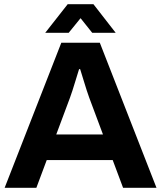

<svg xmlns="http://www.w3.org/2000/svg" viewBox="-20 -888 762 908"><path d="M2 0 270 -686H452L720 0H562L513 -131H201L152 0ZM246 -252H467L402 -426Q397 -439 390 -461Q383 -483 376 -506Q369 -529 364 -545Q359 -561 359 -561H354Q354 -561 349 -545Q344 -529 337 -506Q330 -483 323 -461Q316 -439 311 -426ZM194 -733 300 -868H422L527 -733H416L361 -802L305 -733Z"/></svg>

Font: Archivo VF Beta
Style: Regular
Weight: 400
Designer: Hector Gatti
Foundry: Omnibus-Type
Version: Version 1.002